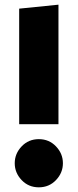

<svg xmlns="http://www.w3.org/2000/svg" viewBox="-20 -781 332 821"><path d="M230 -250H62V-744L230 -761ZM146 20Q102 20 72.5 -11Q43 -42 43 -83Q43 -124 72.5 -155Q102 -186 146 -186Q190 -186 219.5 -155Q249 -124 249 -83Q249 -42 219.5 -11Q190 20 146 20Z"/></svg>

Font: Trujillo Black
Style: Regular
Weight: 900
Designer: Fira Sans original fonts by bBox Type GmbH, Carrois Corporate GbR, & Edenspiekermann AG / Changes by Cristiano Sobral
Foundry: Fira Sans original fonts by bBox Type GmbH, Carrois Corporate GbR, & Edenspiekermann AG / Changes by Cristiano Sobral
Version: Version 4.301;July 28, 2020;FontCreator 13.0.0.2655 64-bit